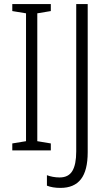

<svg xmlns="http://www.w3.org/2000/svg" viewBox="-20 -734 527 937"><path d="M228 0H40V-34L107 -45V-669L40 -680V-714H228V-680L162 -669V-45L228 -34ZM275 183Q236 183 209 172V121Q222 126 238 129Q254 132 271 132Q314 132 333 100.5Q352 69 352 5V-714H408V9Q408 98 375 140.5Q342 183 275 183Z"/></svg>

Font: Noto Sans Lao Looped Condensed Light
Style: Regular
Weight: 300
Width: 3
Designer: Mark Frömberg, Ben Mitchell
Foundry: The Fontpad Ltd
Version: Version 1.002; ttfautohint (v1.8.4.7-5d5b)